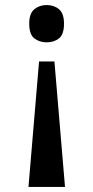

<svg xmlns="http://www.w3.org/2000/svg" viewBox="-20 -562 371 762"><path d="M165 -542Q194 -542 214 -525.5Q234 -509 234 -468Q234 -425 214 -409.5Q194 -394 165 -394Q137 -394 116.5 -409.5Q96 -425 96 -468Q96 -509 116.5 -525.5Q137 -542 165 -542ZM196 -318 238 180H93L135 -318Z"/></svg>

Font: Noto Serif Hebrew SemiCondensed SemiBold
Style: Regular
Weight: 600
Width: 4
Designer: Monotype Design Team
Foundry: Monotype Imaging Inc.
Version: Version 2.004; ttfautohint (v1.8.4.7-5d5b)